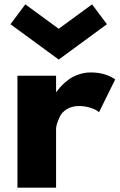

<svg xmlns="http://www.w3.org/2000/svg" viewBox="-20 -860 548 880"><path d="M96 -840 249 -728 402 -840 470 -749 249 -587 28 -749ZM237 0V-270Q237 -278 241 -292Q245 -306 254.5 -326Q264 -346 287 -360Q310 -374 342 -374Q368 -374 391 -367Q414 -360 424 -353L434 -346L508 -496Q462 -528 396 -528Q368 -528 341.5 -519Q315 -510 297 -497Q279 -484 265.5 -470.5Q252 -457 246 -448L239 -439H237V-513H60V0Z"/></svg>

Font: Hussar
Style: BoldWeb
Weight: 700
Foundry: Cannot Into Space Fonts
Version: Version 2.00